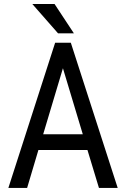

<svg xmlns="http://www.w3.org/2000/svg" viewBox="-20 -920 616 940"><path d="M191.4 -262.7H385.3L288.1 -585.9ZM408.2 -185.5H168L112.8 0H21L250 -710.9H326.7L556.2 0H464.4ZM341.8 -756.8H264.2L138.2 -900.4H247.1Z"/></svg>

Font: RobotoCondensed-Regular
Style: Regular
Weight: 400
Designer: Google
Version: Version 2.001201; 2014